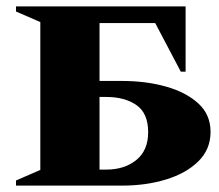

<svg xmlns="http://www.w3.org/2000/svg" viewBox="-20 -580 684 600"><path d="M362 0H30V-16L106 -49V-511L30 -544V-560H560V-356H545L465 -508H291V-327H362Q436 -327 498.5 -309.5Q561 -292 599.5 -257Q638 -222 638 -168Q638 -113 599.5 -75.5Q561 -38 498.5 -19Q436 0 362 0ZM312 -277H291V-50H312Q369 -50 406 -80Q443 -110 443 -167Q443 -226 406.5 -251.5Q370 -277 312 -277Z"/></svg>

Font: Spectral SC ExtraBold
Style: Regular
Weight: 800
Designer: Jean-Baptiste Levee
Foundry: Production Type
Version: Version 2.001